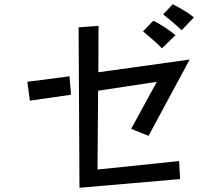

<svg xmlns="http://www.w3.org/2000/svg" viewBox="-20 -855 1040 906"><path d="M837 -712Q820 -729 793.5 -751.5Q767 -774 750 -787L795 -835Q819 -823 846 -807Q873 -791 895 -773ZM744 -627Q725 -647 699 -669.5Q673 -692 655 -707L703 -757Q726 -747 755.5 -727.5Q785 -708 808 -689ZM351 -726 445 -733 444 -514 875 -574 681 -214 599 -247 720 -469 443 -427 440 -55 825 -95 830 -10 355 31ZM109 -469 308 -495 315 -408 121 -380Z"/></svg>

Font: Moralerspace Krypton JPDOC
Style: Regular
Weight: 400
Version: v0.0.6; ttfautohint (v1.8.4.7-5d5b-dirty) -l 6 -r 45 -G 200 